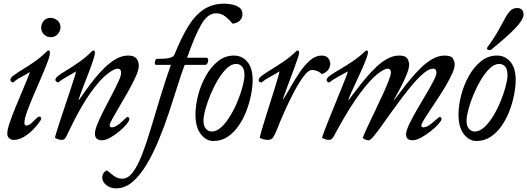

<svg xmlns="http://www.w3.org/2000/svg" viewBox="-20 -755 2894 1054"><path d="M254 -465Q254 -449 240 -412Q226 -375 205 -326.5Q184 -278 163 -229Q142 -180 128 -140.5Q114 -101 114 -81Q114 -66 124 -66Q138 -66 152 -78.5Q166 -91 177.5 -103Q189 -115 196 -115Q206 -115 206 -103Q206 -98 193 -80Q180 -62 158.5 -40.5Q137 -19 110 -3Q83 13 54 13Q41 13 30.5 4Q20 -5 20 -22Q20 -42 32.5 -79.5Q45 -117 63.5 -162Q82 -207 100 -249.5Q118 -292 130.5 -322.5Q143 -353 143 -360Q124 -346 97 -332.5Q70 -319 53 -302Q47 -303 42 -306.5Q37 -310 37 -317Q37 -328 56 -342Q75 -356 105.5 -374.5Q136 -393 170.5 -417Q205 -441 236 -472Q242 -478 246 -478Q254 -478 254 -465ZM259 -551Q237 -551 221.5 -566Q206 -581 206 -603Q206 -624 220 -640.5Q234 -657 256 -657Q278 -657 295 -643Q312 -629 312 -606Q312 -584 297 -567.5Q282 -551 259 -551Z M501 -465Q501 -455 492.5 -428Q484 -401 471 -367Q458 -333 445 -299.5Q432 -266 422.5 -240.5Q413 -215 411 -207H414Q429 -228 450.5 -258.5Q472 -289 498.5 -322Q525 -355 555.5 -384.5Q586 -414 618 -432Q650 -450 683 -450Q709 -450 721.5 -440.5Q734 -431 738 -418Q742 -405 742 -394Q742 -373 726 -336.5Q710 -300 686 -257.5Q662 -215 638 -174.5Q614 -134 598 -105Q582 -76 582 -67Q582 -61 585.5 -58.5Q589 -56 593 -56Q607 -56 622.5 -66Q638 -76 652 -89.5Q666 -103 675 -111Q679 -113 680 -113Q685 -113 687.5 -109Q690 -105 690 -101Q690 -92 674.5 -73Q659 -54 635 -34Q611 -14 585.5 0.5Q560 15 540 15Q501 15 501 -22Q501 -41 515.5 -76Q530 -111 551.5 -153Q573 -195 594.5 -235.5Q616 -276 630.5 -308Q645 -340 645 -354Q645 -378 625 -378Q607 -378 569 -349Q531 -320 478 -247Q425 -174 362 -43Q352 -23 343.5 -5Q335 13 321 13Q308 13 299 9.5Q290 6 282 2Q282 -4 290.5 -31.5Q299 -59 312 -98.5Q325 -138 339.5 -181Q354 -224 367 -263.5Q380 -303 388.5 -330Q397 -357 397 -363Q377 -350 347.5 -334Q318 -318 300 -302Q295 -303 289.5 -306.5Q284 -310 284 -317Q284 -328 303 -341.5Q322 -355 352.5 -373.5Q383 -392 417.5 -416.5Q452 -441 483 -472Q489 -478 493 -478Q501 -478 501 -465Z M994 -399Q975 -349 953.5 -280Q932 -211 906.5 -134.5Q881 -58 850.5 15.5Q820 89 784.5 148.5Q749 208 707.5 243.5Q666 279 617 279Q586 279 564 261.5Q542 244 541 219Q541 208 547 197.5Q553 187 567 180Q589 199 608 212.5Q627 226 652 226Q683 226 710 189.5Q737 153 761 90.5Q785 28 809 -52.5Q833 -133 860 -222Q887 -311 918 -399H837Q830 -399 830 -409Q830 -417 833 -424.5Q836 -432 843 -432Q861 -432 881 -433Q901 -434 917 -439Q933 -444 938 -456Q975 -548 1013 -610Q1051 -672 1099 -703.5Q1147 -735 1212 -735Q1229 -735 1252.5 -730.5Q1276 -726 1293.5 -714Q1311 -702 1311 -677Q1311 -657 1297 -642.5Q1283 -628 1257 -625Q1240 -646 1217.5 -664Q1195 -682 1166 -682Q1120 -682 1084.5 -620Q1049 -558 1007 -438H1115Q1121 -438 1123 -426Q1123 -418 1119 -408.5Q1115 -399 1107 -399Z M1151 19Q1112 19 1082.5 -18.5Q1053 -56 1053 -126Q1053 -176 1067.5 -232Q1082 -288 1109.5 -337.5Q1137 -387 1176 -418.5Q1215 -450 1264 -450Q1309 -450 1338 -415.5Q1367 -381 1367 -316Q1367 -281 1358.5 -236.5Q1350 -192 1333 -147Q1316 -102 1290 -64.5Q1264 -27 1229.5 -4Q1195 19 1151 19ZM1142 -33Q1169 -33 1195 -57Q1221 -81 1244 -119Q1267 -157 1284.5 -200Q1302 -243 1312 -281Q1322 -319 1322 -342Q1322 -374 1309.5 -389Q1297 -404 1276 -404Q1250 -404 1224.5 -379.5Q1199 -355 1176 -316.5Q1153 -278 1135 -234.5Q1117 -191 1107 -153Q1097 -115 1097 -92Q1097 -63 1110.5 -48Q1124 -33 1142 -33Z M1746 -450Q1770 -450 1781.5 -436Q1793 -422 1793 -404Q1793 -387 1781 -371Q1769 -355 1746 -348Q1735 -360 1720.5 -365.5Q1706 -371 1692 -371Q1674 -371 1649.5 -339.5Q1625 -308 1598 -258Q1571 -208 1545.5 -151Q1520 -94 1500 -43Q1490 -18 1480.5 -2.5Q1471 13 1451 13Q1438 13 1426 9.5Q1414 6 1406 2Q1406 -4 1414 -31.5Q1422 -59 1434 -98.5Q1446 -138 1460 -181Q1474 -224 1486 -263.5Q1498 -303 1506 -330Q1514 -357 1514 -363Q1494 -350 1464 -334Q1434 -318 1415 -302Q1410 -303 1405 -305.5Q1400 -308 1400 -315Q1400 -327 1419.5 -341Q1439 -355 1470 -374Q1501 -393 1536.5 -417Q1572 -441 1604 -472Q1610 -478 1614 -478Q1622 -478 1622 -465Q1622 -458 1615 -436.5Q1608 -415 1596.5 -384.5Q1585 -354 1573 -321Q1561 -288 1550 -259Q1539 -230 1533 -211H1536Q1556 -243 1579 -283.5Q1602 -324 1628 -362Q1654 -400 1683.5 -425Q1713 -450 1746 -450Z M2005 15Q1995 15 1987 12Q1979 9 1971 2Q1982 -26 2001 -66.5Q2020 -107 2041.5 -151.5Q2063 -196 2082 -238Q2101 -280 2113.5 -311.5Q2126 -343 2126 -357Q2126 -378 2108 -378Q2090 -378 2052.5 -349Q2015 -320 1959.5 -247Q1904 -174 1832 -43Q1821 -23 1811 -5Q1801 13 1787 13Q1774 13 1765 9.5Q1756 6 1748 2Q1749 -4 1759 -31.5Q1769 -59 1785 -98.5Q1801 -138 1818.5 -181Q1836 -224 1852 -263.5Q1868 -303 1878.5 -330Q1889 -357 1889 -363Q1867 -350 1837.5 -334.5Q1808 -319 1788 -302Q1773 -305 1773 -316Q1773 -327 1793 -341Q1813 -355 1844.5 -373.5Q1876 -392 1913 -416.5Q1950 -441 1983 -472Q1989 -478 1993 -478Q2000 -478 2000 -468Q2000 -458 1991 -433.5Q1982 -409 1968 -377Q1954 -345 1938.5 -312.5Q1923 -280 1910.5 -252Q1898 -224 1892 -207H1895Q1911 -228 1934 -258.5Q1957 -289 1984.5 -322Q2012 -355 2042.5 -384.5Q2073 -414 2105.5 -432Q2138 -450 2171 -450Q2206 -450 2216 -433.5Q2226 -417 2226 -400Q2226 -380 2212.5 -346.5Q2199 -313 2179.5 -275.5Q2160 -238 2142 -207H2145Q2162 -228 2184.5 -258.5Q2207 -289 2234.5 -322Q2262 -355 2292.5 -384.5Q2323 -414 2355.5 -432Q2388 -450 2421 -450Q2456 -450 2466 -434Q2476 -418 2476 -401Q2476 -382 2463 -352.5Q2450 -323 2429.5 -288Q2409 -253 2385.5 -217Q2362 -181 2341 -150Q2320 -119 2307 -97Q2294 -75 2293 -67Q2293 -56 2303 -56Q2324 -56 2347 -75.5Q2370 -95 2389 -111Q2389 -111 2390.5 -112Q2392 -113 2394 -113Q2399 -113 2401.5 -109Q2404 -105 2404 -101Q2403 -92 2386 -73Q2369 -54 2343.5 -34Q2318 -14 2291.5 0.5Q2265 15 2245 15Q2209 15 2209 -17Q2209 -36 2226 -72Q2243 -108 2267.5 -150.5Q2292 -193 2317 -234.5Q2342 -276 2359 -309Q2376 -342 2376 -357Q2376 -378 2358 -378Q2337 -378 2310 -356.5Q2283 -335 2252.5 -300Q2222 -265 2190.5 -223.5Q2159 -182 2129 -140Q2099 -98 2074 -63Q2049 -28 2031 -6.5Q2013 15 2005 15Z M2595 19Q2556 19 2526.5 -18.5Q2497 -56 2497 -126Q2497 -176 2511.5 -232Q2526 -288 2553.5 -337.5Q2581 -387 2620 -418.5Q2659 -450 2708 -450Q2753 -450 2782 -415.5Q2811 -381 2811 -316Q2811 -281 2802.5 -236.5Q2794 -192 2777 -147Q2760 -102 2734 -64.5Q2708 -27 2673.5 -4Q2639 19 2595 19ZM2586 -33Q2613 -33 2639 -57Q2665 -81 2688 -119Q2711 -157 2728.5 -200Q2746 -243 2756 -281Q2766 -319 2766 -342Q2766 -374 2753.5 -389Q2741 -404 2720 -404Q2694 -404 2668.5 -379.5Q2643 -355 2620 -316.5Q2597 -278 2579 -234.5Q2561 -191 2551 -153Q2541 -115 2541 -92Q2541 -63 2554.5 -48Q2568 -33 2586 -33ZM2677 -483Q2674 -480 2668 -480Q2655 -480 2653 -489Q2653 -493 2656 -496Q2694 -548 2716 -588Q2738 -628 2753 -655.5Q2768 -683 2782.5 -697Q2797 -711 2820 -711Q2835 -711 2844.5 -702Q2854 -693 2854 -676Q2854 -648 2810.5 -602Q2767 -556 2677 -483Z"/></svg>

Font: Sedan
Style: Italic
Weight: 400
Italic angle: -13.8°
Designer: Sebastian Salazar
Foundry: Sebastian Salazar
Version: Version 1.100; ttfautohint (v1.8.4.7-5d5b)